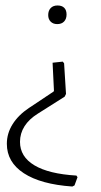

<svg xmlns="http://www.w3.org/2000/svg" viewBox="-20 -483 367 701"><path d="M5 42Q5 4 26 -29.5Q47 -63 86 -89L176 -149L177 -152L172 -254L209 -258L214 -252L221 -140L216 -130L118 -68Q86 -48 69.5 -22Q53 4 53 35Q53 89 105.5 120.5Q158 152 259 158L263 164L252 194L244 198Q129 190 67 149.5Q5 109 5 42ZM156 -428Q156 -444 165 -453.5Q174 -463 190 -463Q206 -463 214.5 -454.5Q223 -446 223 -430Q223 -414 214 -404.5Q205 -395 189 -395Q174 -395 165 -404Q156 -413 156 -428Z"/></svg>

Font: t
Style: Regular
Weight: 300
Designer: Juan Pablo del Peral
Foundry: Huerta Tipografica
Version: Version 2.004; ttfautohint (v1.8.1)